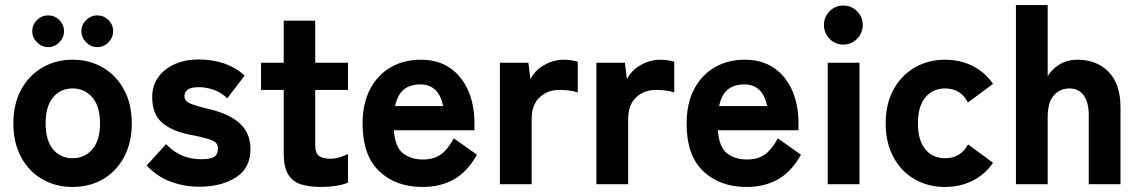

<svg xmlns="http://www.w3.org/2000/svg" viewBox="-20 -731 4526 762"><path d="M268 11Q201 11 147.5 -20Q94 -51 63.5 -108Q33 -165 33 -241Q33 -318 63.5 -374.5Q94 -431 147.5 -462.5Q201 -494 268 -494Q336 -494 389 -462.5Q442 -431 472.5 -374.5Q503 -318 503 -241Q503 -165 472.5 -108Q442 -51 389 -20Q336 11 268 11ZM268 -103Q316 -103 346.5 -138.5Q377 -174 377 -241Q377 -309 346.5 -344.5Q316 -380 268 -380Q220 -380 190.5 -344.5Q161 -309 161 -241Q161 -174 190.5 -138.5Q220 -103 268 -103ZM171 -544Q146 -544 127 -563Q108 -582 108 -607Q108 -633 127 -651.5Q146 -670 171 -670Q197 -670 215.5 -651.5Q234 -633 234 -607Q234 -582 215.5 -563Q197 -544 171 -544ZM366 -544Q341 -544 322 -563Q303 -582 303 -607Q303 -633 322 -651.5Q341 -670 366 -670Q392 -670 410.5 -651.5Q429 -633 429 -607Q429 -582 410.5 -563Q392 -544 366 -544Z M770 10Q712 10 658.5 -9.5Q605 -29 562 -74L639 -159Q696 -99 777 -99Q815 -99 830 -108.5Q845 -118 845 -144Q845 -155 837.5 -163.5Q830 -172 806.5 -179.5Q783 -187 736 -196Q663 -210 623.5 -244Q584 -278 584 -346Q584 -391 608 -424.5Q632 -458 673.5 -476.5Q715 -495 767 -495Q881 -495 951 -431L882 -341Q858 -364 828.5 -374.5Q799 -385 769 -385Q736 -385 724 -374.5Q712 -364 712 -350Q712 -340 718 -332Q724 -324 744 -316.5Q764 -309 806 -299Q889 -280 931.5 -241.5Q974 -203 974 -139Q974 -64 916.5 -27Q859 10 770 10Z M1256 11Q1208 11 1174.5 0.5Q1141 -10 1123.5 -39Q1106 -68 1106 -121V-374H1016V-482H1106V-649H1231V-482H1361V-374H1231V-154Q1231 -123 1246.5 -112Q1262 -101 1291 -101Q1311 -101 1330.5 -107.5Q1350 -114 1361 -120V-6Q1342 2 1313.5 6.5Q1285 11 1256 11Z M1657 11Q1551 11 1485 -51.5Q1419 -114 1419 -241Q1419 -320 1448.5 -376.5Q1478 -433 1530 -463.5Q1582 -494 1650 -494Q1718 -494 1765.5 -461.5Q1813 -429 1838 -372Q1863 -315 1863 -241V-214H1543Q1548 -147 1579.5 -122.5Q1611 -98 1659 -98Q1703 -98 1731 -119Q1759 -140 1781 -182L1873 -117Q1834 -48 1780.5 -18.5Q1727 11 1657 11ZM1548 -310H1739Q1721 -396 1648 -396Q1608 -396 1583 -376Q1558 -356 1548 -310Z M1964 0V-482H2077L2085 -417Q2103 -452 2140 -473Q2177 -494 2218 -494Q2235 -494 2249 -491.5Q2263 -489 2273 -486V-364Q2258 -369 2241 -371.5Q2224 -374 2199 -374Q2153 -374 2121.5 -344.5Q2090 -315 2090 -258V0Z M2347 0V-482H2460L2468 -417Q2486 -452 2523 -473Q2560 -494 2601 -494Q2618 -494 2632 -491.5Q2646 -489 2656 -486V-364Q2641 -369 2624 -371.5Q2607 -374 2582 -374Q2536 -374 2504.5 -344.5Q2473 -315 2473 -258V0Z M2943 11Q2837 11 2771 -51.5Q2705 -114 2705 -241Q2705 -320 2734.5 -376.5Q2764 -433 2816 -463.5Q2868 -494 2936 -494Q3004 -494 3051.5 -461.5Q3099 -429 3124 -372Q3149 -315 3149 -241V-214H2829Q2834 -147 2865.5 -122.5Q2897 -98 2945 -98Q2989 -98 3017 -119Q3045 -140 3067 -182L3159 -117Q3120 -48 3066.5 -18.5Q3013 11 2943 11ZM2834 -310H3025Q3007 -396 2934 -396Q2894 -396 2869 -376Q2844 -356 2834 -310Z M3265 0V-482H3391V0ZM3327 -554Q3295 -554 3272.5 -577Q3250 -600 3250 -632Q3250 -664 3272.5 -686.5Q3295 -709 3327 -709Q3359 -709 3381.5 -686.5Q3404 -664 3404 -632Q3404 -600 3381.5 -577Q3359 -554 3327 -554Z M3730 11Q3663 11 3609.5 -20Q3556 -51 3525.5 -108Q3495 -165 3495 -241Q3495 -318 3525.5 -374.5Q3556 -431 3609.5 -462.5Q3663 -494 3730 -494Q3791 -494 3840.5 -469Q3890 -444 3921 -398L3821 -324Q3794 -380 3730 -380Q3682 -380 3652.5 -344.5Q3623 -309 3623 -241Q3623 -174 3652.5 -138.5Q3682 -103 3730 -103Q3793 -103 3822 -158L3921 -85Q3890 -39 3840.5 -14Q3791 11 3730 11Z M4012 0V-711H4138V-428Q4152 -454 4183 -474Q4214 -494 4257 -494Q4332 -494 4379.5 -446Q4427 -398 4427 -304V0H4301V-273Q4301 -326 4280.5 -353Q4260 -380 4225 -380Q4187 -380 4162.5 -352.5Q4138 -325 4138 -266V0Z"/></svg>

Font: Zen Kaku Gothic Antique Black
Style: Regular
Weight: 900
Designer: Yoshimichi Ohira
Foundry: Positype
Version: Version 1.001